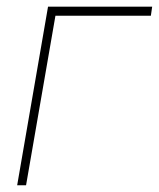

<svg xmlns="http://www.w3.org/2000/svg" viewBox="-20 -548 470 568"><path d="M426.3 -501.5H144L57.1 0H30.8L122.1 -528.3H430.2Z"/></svg>

Font: Roboto Thin
Style: Italic
Weight: 250
Italic angle: -12°
Designer: Google
Version: Version 2.134; 2016